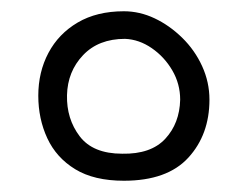

<svg xmlns="http://www.w3.org/2000/svg" viewBox="-20 -679 439 341"><path d="M200 -358Q147 -358 113.5 -378.5Q80 -399 64 -433.5Q48 -468 48 -509Q48 -551 66 -585Q84 -619 118 -639Q152 -659 200 -659Q228 -659 254.5 -646.5Q281 -634 303.5 -612Q326 -590 339 -561.5Q352 -533 352 -502Q352 -440 314.5 -399Q277 -358 200 -358ZM197 -406Q248 -405 273.5 -432.5Q299 -460 300 -502Q300 -530 286 -554Q272 -578 249.5 -593.5Q227 -609 202 -610Q155 -610 127.5 -581Q100 -552 99 -510Q98 -468 121.5 -437Q145 -406 197 -406Z"/></svg>

Font: Sour Gummy Black ExtraLight
Style: Regular
Weight: 250
Version: Version 1.000